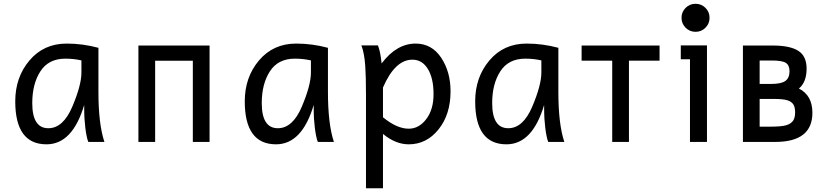

<svg xmlns="http://www.w3.org/2000/svg" viewBox="-20 -754 4393 1020"><path d="M236.8 -72.8Q315.4 -72.8 364 -187Q412.6 -301.3 412.6 -369.1V-433.1Q372.1 -442.4 327.1 -442.4Q238.3 -442.4 194.8 -375.5Q151.4 -308.6 151.4 -206.1Q151.4 -72.8 236.8 -72.8ZM227.1 12.7Q61 12.7 61 -215.8Q61 -343.8 136.7 -433.1Q212.4 -522.5 334.5 -522.5Q419.4 -522.5 502.9 -500V-266.1Q502.9 -94.7 534.7 0H449.2Q443.8 -12.2 439.9 -33.2Q432.1 -72.3 428.7 -125.5Q427.2 -149.4 427.2 -196.3Q365.2 12.7 227.1 12.7Z M1093.3 0H1004.4V-431.2H804.2V0H715.3V-512.2H1093.3Z M1456.1 -72.8Q1534.7 -72.8 1583.3 -187Q1631.8 -301.3 1631.8 -369.1V-433.1Q1591.3 -442.4 1546.4 -442.4Q1457.5 -442.4 1414.1 -375.5Q1370.6 -308.6 1370.6 -206.1Q1370.6 -72.8 1456.1 -72.8ZM1446.3 12.7Q1280.3 12.7 1280.3 -215.8Q1280.3 -343.8 1356 -433.1Q1431.6 -522.5 1553.7 -522.5Q1638.7 -522.5 1722.2 -500V-266.1Q1722.2 -94.7 1753.9 0H1668.5Q1663.1 -12.2 1659.2 -33.2Q1651.4 -72.3 1647.9 -125.5Q1646.5 -149.4 1646.5 -196.3Q1584.5 12.7 1446.3 12.7Z M2151.4 -70.3Q2205.6 -70.3 2244.4 -121.1Q2283.2 -171.9 2283.2 -253.9Q2283.2 -338.4 2252.9 -387.7Q2222.7 -437 2170.9 -437Q2078.6 -437 2014.6 -289.1V-130.9Q2088.4 -70.3 2151.4 -70.3ZM2014.6 246.1H1924.3V-243.7Q1924.3 -350.1 1920.4 -403.8Q1915.5 -473.1 1899.9 -512.7H1987.8Q2001 -480 2007.3 -417Q2086.9 -522.5 2188 -522.5Q2273.4 -522.5 2323.5 -447.8Q2373.5 -373 2373.5 -269Q2373.5 -146 2309.8 -66.7Q2246.1 12.7 2151.4 12.7Q2081.5 12.7 2014.6 -42.5Z M2680.2 -72.8Q2758.8 -72.8 2807.4 -187Q2856 -301.3 2856 -369.1V-433.1Q2815.4 -442.4 2770.5 -442.4Q2681.6 -442.4 2638.2 -375.5Q2594.7 -308.6 2594.7 -206.1Q2594.7 -72.8 2680.2 -72.8ZM2670.4 12.7Q2504.4 12.7 2504.4 -215.8Q2504.4 -343.8 2580.1 -433.1Q2655.8 -522.5 2777.8 -522.5Q2862.8 -522.5 2946.3 -500V-266.1Q2946.3 -94.7 2978 0H2892.6Q2887.2 -12.2 2883.3 -33.2Q2875.5 -72.3 2872.1 -125.5Q2870.6 -149.4 2870.6 -196.3Q2808.6 12.7 2670.4 12.7Z M3321.3 0H3232.4V-431.6H3069.8V-512.2H3483.9V-431.6H3321.3Z M3675.3 -585Q3644 -585 3622.3 -606.7Q3600.6 -628.4 3600.6 -659.7Q3600.6 -690.4 3622.3 -712.2Q3644 -733.9 3675.3 -733.9Q3706.1 -733.9 3727.8 -712.2Q3749.5 -690.4 3749.5 -659.7Q3749.5 -628.4 3727.8 -606.7Q3706.1 -585 3675.3 -585ZM3735.8 0H3645.5V-439H3596.7V-512.7H3735.8Z M4098.1 0H3926.8V-512.2H4083.5Q4177.2 -512.2 4221.2 -483.9Q4265.1 -455.6 4265.1 -389.6Q4265.1 -317.4 4224.1 -283.7Q4295.9 -247.6 4295.9 -154.8Q4295.9 0 4098.1 0ZM4076.2 -308.1Q4130.9 -308.1 4152.6 -324.2Q4174.3 -340.3 4174.3 -375Q4174.3 -407.2 4155 -419.9Q4135.7 -432.6 4079.6 -432.6H4015.6V-308.1ZM4070.8 -81.1Q4131.3 -81.1 4156.5 -88.6Q4181.6 -96.2 4192.9 -112.1Q4204.1 -127.9 4204.1 -157.7Q4204.1 -185.1 4194.3 -199.7Q4184.6 -214.4 4162.6 -221.4Q4140.6 -228.5 4087.4 -228.5H4015.6V-81.1Z"/></svg>

Font: Cadman
Style: Regular
Weight: 400
Designer: Paul James MIller
Foundry: High-Logic / Made with FontCreator
Version: Version 2.114;March 28, 2021;FontCreator 13.0.0.2683 64-bit